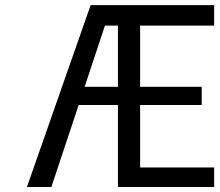

<svg xmlns="http://www.w3.org/2000/svg" viewBox="-20 -732 862 752"><path d="M441.9 -392.1V-631.8H391.1L311.5 -392.1ZM818.8 0.5H441.9V-320.8H288.1L181.2 0.5H85.4L335 -711.9H818.8V-631.8H528.8V-392.1H770V-320.8H528.8V-76.2H818.8Z"/></svg>

Font: Meera Inimai
Style: Regular
Weight: 400
Version: 2.0.0+20160526